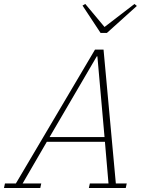

<svg xmlns="http://www.w3.org/2000/svg" viewBox="-65 -948 733 968"><path d="M-40 -23H15L414 -698H457L519 -23H574L569 0H383L388 -23H482L464 -233H171L49 -23H143L138 0H-45ZM185 -257H462L426 -664H423ZM351 -920 365 -928 462 -812 613 -928 625 -918 474 -782H442Z"/></svg>

Font: IBM Plex Serif ExtLt
Style: Italic
Weight: 200
Italic angle: -14°
Designer: Mike Abbink, Paul van der Laan, Pieter van Rosmalen
Foundry: Bold Monday
Version: Version 3.001